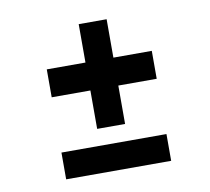

<svg xmlns="http://www.w3.org/2000/svg" viewBox="-63 -594 711 650"><g transform="rotate(-10 292.5 -269.0)"><path d="M247 -164V-296H114V-392H247V-524H343V-392H475V-296H343V-164ZM114 -14V-106H475V-14Z"/></g></svg>

Font: Maven Pro
Style: Bold
Weight: 700
Designer: Joe Prince
Foundry: Joe Prince
Version: Version 2.103